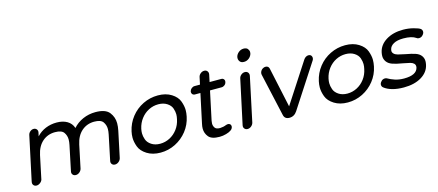

<svg xmlns="http://www.w3.org/2000/svg" viewBox="-53 -1303 4233 1854"><g transform="rotate(-15 2063.5 -375.5)"><path d="M868 -535Q968 -535 1006 -487Q1044 -439 1044 -377Q1044 -344 1036 -305L981 -45Q976 -25 959 -11Q942 3 922 3Q902 3 891 -11Q880 -25 885 -45L937 -294Q943 -323 943 -347Q943 -386 921 -417.5Q899 -449 833 -449Q760 -449 707.5 -403.5Q655 -358 637 -273L589 -45Q584 -25 567 -11Q550 3 530 3Q510 3 499 -11Q488 -25 493 -45L545 -294Q551 -323 551 -347Q551 -386 529 -417.5Q507 -449 441 -449Q368 -449 315.5 -403.5Q263 -358 245 -273L198 -50Q196 -29 177 -13Q158 3 138 3Q118 3 107 -11Q96 -25 101 -45V-47L195 -487Q199 -506 215 -519.5Q231 -533 250 -533Q269 -533 280 -519.5Q291 -506 287 -487L279 -451Q317 -492 368.5 -513.5Q420 -535 480 -535Q542 -535 584.5 -510Q627 -485 643 -437Q683 -483 742 -509Q801 -535 868 -535Z M1377 6Q1298 6 1242.5 -29Q1187 -64 1169 -112.5Q1151 -161 1151 -203Q1151 -233 1158 -265Q1175 -343 1223.5 -404.5Q1272 -466 1342.5 -500.5Q1413 -535 1492 -535Q1571 -535 1626 -500.5Q1681 -466 1698.5 -417.5Q1716 -369 1716 -329Q1716 -299 1709 -265Q1693 -187 1644.5 -125.5Q1596 -64 1526 -29Q1456 6 1377 6ZM1395 -78Q1446 -78 1491.5 -101.5Q1537 -125 1569 -167.5Q1601 -210 1612 -265Q1618 -290 1618 -313Q1618 -340 1607 -372.5Q1596 -405 1560.5 -428Q1525 -451 1474 -451Q1423 -451 1377.5 -428Q1332 -405 1299.5 -362.5Q1267 -320 1255 -265Q1250 -241 1250 -220Q1250 -192 1261.5 -158.5Q1273 -125 1308.5 -101.5Q1344 -78 1395 -78Z M2082 -25Q2066 -13 2033 -3.5Q2000 6 1967 6Q1887 6 1857.5 -30Q1828 -66 1828 -112Q1828 -134 1834 -160L1896 -451H1842Q1825 -451 1816 -462.5Q1807 -474 1810 -491Q1814 -507 1828 -518.5Q1842 -530 1859 -530H1913L1928 -601Q1932 -621 1949 -635Q1966 -649 1986 -649Q2006 -649 2017 -635Q2028 -621 2024 -601L2009 -530H2125Q2142 -530 2151 -518.5Q2160 -507 2156 -491Q2153 -474 2139 -462.5Q2125 -451 2108 -451H1992L1931 -164Q1928 -149 1928 -136Q1928 -113 1941 -94Q1954 -75 1989 -75Q1992 -75 1995 -75Q2012 -76 2026 -79Q2040 -82 2057 -89Q2066 -92 2073 -92Q2084 -92 2092 -87Q2100 -82 2103 -73Q2107 -60 2101 -46.5Q2095 -33 2082 -25ZM2057 -89Q2057 -89 2057 -89Q2057 -89 2057 -89Q2057 -89 2057 -89Q2057 -89 2057 -89Z M2306 -45Q2301 -25 2284 -11Q2267 3 2247 3Q2228 3 2216.5 -10.5Q2205 -24 2209 -44L2304 -487Q2308 -507 2325 -521Q2342 -535 2362 -535Q2382 -535 2393 -521Q2404 -507 2400 -487ZM2382 -632Q2354 -632 2341.5 -647.5Q2329 -663 2329 -681Q2329 -687 2330 -694Q2336 -720 2358.5 -738.5Q2381 -757 2409 -757Q2437 -757 2449.5 -741.5Q2462 -726 2462 -709Q2462 -703 2461 -696Q2455 -669 2432.5 -650.5Q2410 -632 2382 -632Z M2514 -465Q2509 -484 2519 -502.5Q2529 -521 2549 -529Q2558 -533 2568 -533Q2597 -533 2604 -505L2690 -105L2950 -505Q2958 -517 2970.5 -525Q2983 -533 2997 -533Q3025 -533 3031 -507Q3034 -490 3025 -475L2743 -41Q2714 3 2666 3Q2618 3 2609 -41Z M3249 6Q3170 6 3114.5 -29Q3059 -64 3041 -112.5Q3023 -161 3023 -203Q3023 -233 3030 -265Q3047 -343 3095.5 -404.5Q3144 -466 3214.5 -500.5Q3285 -535 3364 -535Q3443 -535 3498 -500.5Q3553 -466 3570.5 -417.5Q3588 -369 3588 -329Q3588 -299 3581 -265Q3565 -187 3516.5 -125.5Q3468 -64 3398 -29Q3328 6 3249 6ZM3267 -78Q3318 -78 3363.5 -101.5Q3409 -125 3441 -167.5Q3473 -210 3484 -265Q3490 -290 3490 -313Q3490 -340 3479 -372.5Q3468 -405 3432.5 -428Q3397 -451 3346 -451Q3295 -451 3249.5 -428Q3204 -405 3171.5 -362.5Q3139 -320 3127 -265Q3122 -241 3122 -220Q3122 -192 3133.5 -158.5Q3145 -125 3180.5 -101.5Q3216 -78 3267 -78Z M3809 6Q3744 6 3694.5 -8Q3645 -22 3614 -47Q3601 -57 3600 -74Q3599 -91 3613 -106Q3621 -117 3631.5 -121.5Q3642 -126 3653 -126Q3666 -126 3675 -120Q3702 -104 3742 -90.5Q3782 -77 3833 -77Q3959 -77 3975 -149Q3976 -155 3976 -161Q3976 -177 3964 -189Q3952 -201 3927.5 -207.5Q3903 -214 3858 -222Q3796 -232 3758.5 -245Q3721 -258 3702.5 -283.5Q3684 -309 3684 -340Q3684 -357 3688 -376Q3703 -448 3772.5 -491.5Q3842 -535 3943 -535Q3996 -535 4046 -522Q4096 -509 4112 -497Q4125 -487 4126.5 -470.5Q4128 -454 4115 -438Q4098 -416 4073 -416Q4057 -416 4049 -424Q4008 -453 3924 -453Q3863 -453 3827 -433Q3791 -413 3784 -380Q3782 -373 3782 -366Q3782 -350 3795 -337Q3808 -324 3833 -317Q3858 -310 3904 -301Q3966 -290 4002.5 -277.5Q4039 -265 4057 -240.5Q4075 -216 4075 -186Q4075 -170 4071 -151Q4056 -79 3985.5 -36.5Q3915 6 3809 6Z"/></g></svg>

Font: Sepalumica Med
Style: Italic
Weight: 500
Italic angle: -12°
Designer: Julieta Ulanovsky
Foundry: Julieta Ulanovsky
Version: Version 7.200